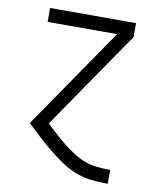

<svg xmlns="http://www.w3.org/2000/svg" viewBox="-83 -595 716 871"><g transform="rotate(10 275.0 -160.0)"><path d="M472 210Q433 210 394.5 205.5Q356 201 320.5 186.5Q285 172 253 150Q221 128 191.5 103.5Q162 79 133.5 53Q105 27 77 0L397 -466H77V-530H473V-466L162 -13Q184 7 206 27.5Q228 48 251.5 66.5Q275 85 300 101.5Q325 118 353.5 129Q382 140 412 143Q442 146 472 146H473V210Z"/></g></svg>

Font: Lode Term
Style: Regular
Weight: 400
Monospace: yes
Designer: Belleve Invis
Foundry: Belleve Invis
Version: Version 29.2.0